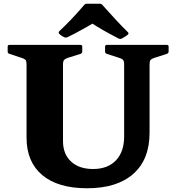

<svg xmlns="http://www.w3.org/2000/svg" viewBox="-20 -992 941 1027"><path d="M780 -282Q780 -139 693 -62Q606 15 446 15Q290 15 206 -55.5Q122 -126 122 -256V-752H317V-237Q317 -168 360 -128Q403 -88 478 -88Q556 -88 600 -134Q644 -180 644 -262V-752H780ZM21 -742Q21 -752 31 -752H410Q420 -752 420 -742V-717Q420 -708 411 -704L341 -682Q328 -677 322.5 -671Q317 -665 317 -645V-548H122V-648Q122 -663 117.5 -670Q113 -677 94 -683L30 -704Q21 -707 21 -717ZM542 -742Q542 -752 552 -752H872Q882 -752 882 -742V-717Q882 -708 873 -704L804 -682Q790 -677 785 -671Q780 -665 780 -645V-548H644V-648Q644 -663 639.5 -670Q635 -677 616 -683L551 -704Q542 -707 542 -717ZM297 -811Q290 -818 297 -825Q328 -854 362 -889.5Q396 -925 429 -964Q435 -972 445 -972H513Q524 -972 529 -964Q564 -925 598.5 -887.5Q633 -850 664 -820Q671 -813 663 -806Q656 -800 648 -795.5Q640 -791 632 -786Q623 -782 614 -786Q568 -810 531 -831Q494 -852 462 -874H490Q458 -856 421 -835Q384 -814 341 -793Q332 -789 323 -793Q317 -796 310 -800.5Q303 -805 297 -811Z"/></svg>

Font: Hahmlet ExtraBold
Style: Regular
Weight: 800
Designer: Minjoo Ham & Mark Frömberg
Foundry: hypertype
Version: Version 1.002